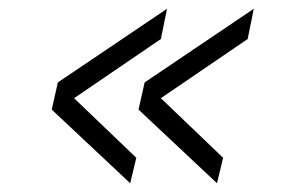

<svg xmlns="http://www.w3.org/2000/svg" viewBox="-20 -505 646 438"><path d="M310 -317 559 -485 545 -416 347 -281 489 -145 475 -87 296 -255ZM112 -317 361 -485 347 -416 149 -281 291 -145 277 -87 98 -255Z"/></svg>

Font: GFS Neohellenic Rg
Style: Italic
Weight: 400
Italic angle: -12°
Designer: Takis Katsoulidis and George D. Matthiopoulos
Foundry: Takis Katsoulidis and George D. Matthiopoulos
Version: Version 1.0